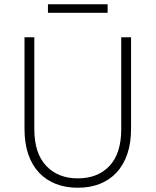

<svg xmlns="http://www.w3.org/2000/svg" viewBox="-20 -875 730 901"><path d="M345 6Q288 6 242 -12Q196 -30 163 -65Q130 -100 112.5 -151.5Q95 -203 95 -270V-700H141V-270Q141 -156 196.5 -97Q252 -38 345 -38Q439 -38 494 -96.5Q549 -155 549 -270V-700H595V-270Q595 -204 577.5 -152.5Q560 -101 527 -65.5Q494 -30 448 -12Q402 6 345 6ZM205 -855H485V-815H205Z"/></svg>

Font: PT Root UI Web Light
Style: Regular
Weight: 300
Designer: Vitaly Kuzmin
Foundry: ParaType Ltd.
Version: Version 1.000W